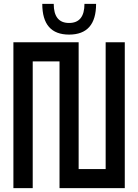

<svg xmlns="http://www.w3.org/2000/svg" viewBox="-20 -980 720 1000"><path d="M150.4 0Q125 0 49.8 0Q49.8 -190.4 49.8 -759.8Q134.8 -759.8 389.6 -759.8Q389.6 -594.7 389.6 -99.6Q424.8 -99.6 530.3 -99.6Q530.3 -264.6 530.3 -759.8Q554.7 -759.8 629.9 -759.8Q629.9 -570.3 629.9 0Q544.9 0 290 0Q290 -165 290 -660.2Q254.9 -660.2 150.4 -660.2Q150.4 -495.1 150.4 0ZM480.5 -960Q464.8 -960 419.9 -960Q419.9 -860.4 339.8 -860.4Q259.8 -860.4 259.8 -960Q240.2 -960 200.2 -960Q200.2 -799.8 339.8 -799.8Q480.5 -799.8 480.5 -960Z"/></svg>

Font: Alibu-Mazigh Belqasem 1
Style: Bold
Weight: 400
Designer: Mazigh Mubarik Belqasem
Version: Version 1.0